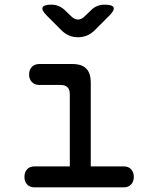

<svg xmlns="http://www.w3.org/2000/svg" viewBox="-20 -805 640 825"><path d="M512 -90Q532 -90 543.5 -77.5Q555 -65 555 -45Q555 -25 543.5 -12.5Q532 0 512 0H128Q108 0 96.5 -12.5Q85 -25 85 -45Q85 -65 96.5 -77.5Q108 -90 128 -90H280V-400Q280 -420 270 -430Q260 -440 240 -440H149Q129 -440 117 -452.5Q105 -465 105 -485Q105 -505 117 -517.5Q129 -530 149 -530H290Q331 -530 350.5 -510.5Q370 -491 370 -450V-90ZM201 -785Q218 -785 232 -779Q246 -773 258 -762L286 -735Q300 -721 315 -721Q330 -721 344 -735L371 -761Q383 -773 397.5 -779Q412 -785 429 -785Q463 -785 468 -773Q473 -761 449 -737L387 -675Q372 -660 354 -652.5Q336 -645 315 -645Q294 -645 276.5 -652.5Q259 -660 244 -675L181 -738Q158 -761 163 -773Q168 -785 201 -785Z"/></svg>

Font: Maple Mono NL
Style: Regular
Weight: 400
Monospace: yes
Designer: subframe7536
Version: Version 7.000